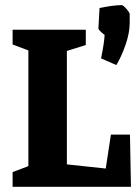

<svg xmlns="http://www.w3.org/2000/svg" viewBox="-20 -723 536 743"><path d="M430.2 -471.2 371.1 -497.1Q383.8 -559.6 384.8 -587.9Q360.8 -606.4 360.8 -612.8L365.2 -691.9Q418 -703.1 451.2 -703.1Q456.5 -703.1 469.2 -688.7Q481.9 -674.3 481.9 -668V-633.8Q481.9 -596.2 466.1 -550.3Q450.2 -504.4 430.2 -471.2ZM28.8 0V-57.1L89.8 -80.1V-527.8L28.8 -550.8V-607.9H312V-548.8L238.8 -525.9V-86.9L389.2 -70.8L409.2 -202.1H482.9L486.8 0Z"/></svg>

Font: Grenze
Style: Bold
Weight: 700
Designer: Renata Polastri
Foundry: Omnibus-Type
Version: Version 1.002;PS 001.002;hotconv 1.0.88;makeotf.lib2.5.64775